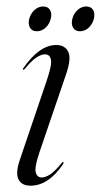

<svg xmlns="http://www.w3.org/2000/svg" viewBox="-20 -580 319 608"><path d="M112 -18Q123.5 -18 138.2 -27.2Q153 -36.5 175 -63.5Q178.5 -68 180.5 -67Q182.5 -65.5 179.5 -60Q133.5 8 76.5 8Q48.5 8 38.5 -12Q28.5 -32 43 -74.5L126 -319Q144.5 -372 141.5 -390Q138.5 -408 122 -408Q111.5 -408 96.5 -398.8Q81.5 -389.5 58.5 -362Q55.5 -358 53 -359.5Q51.5 -360.5 54 -364.5Q105 -437.5 158 -437.5Q185 -437.5 195.8 -416.8Q206.5 -396 190 -347L104.5 -96.5Q89 -50.5 93.2 -34.2Q97.5 -18 112 -18ZM96.5 -481Q81.5 -481 75 -492.2Q68.5 -503.5 72.5 -520Q77 -537 89.2 -548.2Q101.5 -559.5 116.5 -559.5Q132 -559.5 138.5 -548.2Q145 -537 140.5 -520Q136.5 -503.5 124.2 -492.2Q112 -481 96.5 -481ZM233 -481Q218 -481 211.5 -492.2Q205 -503.5 209 -520Q213 -537 225.5 -548.2Q238 -559.5 253 -559.5Q268.5 -559.5 275 -548.2Q281.5 -537 277 -520Q273 -503.5 260.8 -492.2Q248.5 -481 233 -481Z"/></svg>

Font: Fraunces 144pt S000 Light
Style: Italic
Weight: 300
Italic angle: -16°
Version: Version 1.000; ttfautohint (v1.8.3)